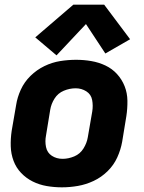

<svg xmlns="http://www.w3.org/2000/svg" viewBox="-20 -794 616 822"><path d="M245 8Q279 8 313.5 2Q348 -4 381 -19.5Q414 -35 440.5 -61Q467 -87 482 -120Q497 -153 503 -187L521 -297Q526 -330 525.5 -363Q525 -396 513.5 -425Q502 -454 481 -477Q460 -500 431.5 -513.5Q403 -527 371 -532.5Q339 -538 306 -538Q272 -538 237.5 -532.5Q203 -527 170 -511Q137 -495 110.5 -469Q84 -443 69 -410Q54 -377 49 -344L30 -234Q25 -200 26 -167.5Q27 -135 38 -105.5Q49 -76 70.5 -53.5Q92 -31 120 -17Q148 -3 180 2.5Q212 8 245 8ZM248 -114Q222 -114 202 -127Q182 -140 177 -164.5Q172 -189 177 -214L195 -324Q199 -349 213.5 -372Q228 -395 253 -405.5Q278 -416 304 -416Q329 -416 349.5 -403Q370 -390 374.5 -366Q379 -342 375 -317L356 -207Q352 -182 337.5 -158.5Q323 -135 298 -124.5Q273 -114 248 -114ZM222 -557 348 -691 431 -565 537 -626 426 -774H294L131 -634Z"/></svg>

Font: Iosevka Sparkle Heavy Oblique
Style: Regular
Weight: 900
Italic angle: -9°
Designer: Belleve Invis
Foundry: Belleve Invis
Version: Version 4.5.0; ttfautohint (v1.8.3)